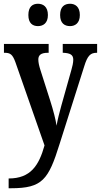

<svg xmlns="http://www.w3.org/2000/svg" viewBox="-20 -770 537 1022"><path d="M353 -631C379 -631 405 -646 405 -690C405 -735 379 -750 353 -750C324 -750 300 -735 300 -690C300 -646 324 -631 353 -631ZM182 -631C209 -631 235 -646 235 -690C235 -735 209 -750 182 -750C154 -750 131 -735 131 -690C131 -646 154 -631 182 -631ZM26 180V232H39C206 232 238 186 297 -3L428 -416C446 -475 462 -489 495 -489H497V-536H314V-489H318C353 -487 370 -479 370 -452C370 -436 365 -415 360 -398L306 -206C296 -169 287 -135 281 -101C277 -131 264 -182 247 -235L195 -398C188 -420 184 -438 184 -453C184 -476 197 -489 235 -489H239V-536H1V-489H5C35 -489 47 -480 62 -439L217 4C187 111 143 180 26 180Z"/></svg>

Font: Noto Serif Sinhala Condensed SemiBold
Style: Regular
Weight: 600
Width: 3
Designer: Jelle Bosma - Monotype Design Team
Foundry: Monotype Imaging Inc.
Version: Version 2.007